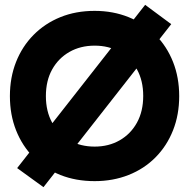

<svg xmlns="http://www.w3.org/2000/svg" viewBox="-20 -738 782 795"><path d="M689 -638 160 37 51 -42 581 -718ZM21 -340Q21 -417 46.5 -481.5Q72 -546 119 -593.5Q166 -641 230 -667Q294 -693 372 -693Q448 -693 512.5 -667Q577 -641 624 -593.5Q671 -546 696.5 -481.5Q722 -417 722 -340Q722 -263 696.5 -198.5Q671 -134 624 -86.5Q577 -39 512.5 -13.5Q448 12 372 12Q294 12 230 -13.5Q166 -39 119 -86.5Q72 -134 46.5 -198.5Q21 -263 21 -340ZM170 -340Q170 -277 196 -230Q222 -183 267.5 -157Q313 -131 372 -131Q430 -131 475.5 -157Q521 -183 547 -230Q573 -277 573 -341Q573 -404 547 -451Q521 -498 475.5 -523.5Q430 -549 372 -549Q313 -549 267.5 -523Q222 -497 196 -450.5Q170 -404 170 -340Z"/></svg>

Font: Gabarito
Style: Bold
Weight: 700
Designer: Leandro Assis / Alvaro Franca / Felipe Casaprima
Foundry: Naipe Foundry
Version: Version 1.000